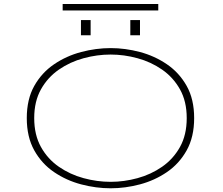

<svg xmlns="http://www.w3.org/2000/svg" viewBox="-20 -952 1140 982"><path d="M546 11Q471 11 395.2 -9Q319.5 -29 256.5 -71.8Q193.5 -114.5 155.2 -183Q117 -251.5 117 -348Q117 -444.5 155.2 -512.5Q193.5 -580.5 256.5 -623.2Q319.5 -666 395.2 -686Q471 -706 546 -706Q620.5 -706 695.8 -686Q771 -666 833.8 -623.2Q896.5 -580.5 934.8 -512.5Q973 -444.5 973 -348Q973 -251.5 934.8 -183Q896.5 -114.5 833.8 -71.8Q771 -29 695.8 -9Q620.5 11 546 11ZM546 -22Q614.5 -22 683.2 -40.8Q752 -59.5 809 -99Q866 -138.5 900.5 -200.2Q935 -262 935 -348Q935 -433.5 900.5 -495Q866 -556.5 809 -596Q752 -635.5 683.2 -654.2Q614.5 -673 546 -673Q476.5 -673 407.5 -654.2Q338.5 -635.5 281.2 -596Q224 -556.5 189.5 -495Q155 -433.5 155 -348Q155 -262 189.5 -200.2Q224 -138.5 281.2 -99Q338.5 -59.5 407.5 -40.8Q476.5 -22 546 -22ZM394 -849.5H443.5V-771.5H394ZM646.5 -849.5H696V-771.5H646.5ZM300.5 -898.5V-931.5H789.5V-898.5Z"/></svg>

Font: Trispace Expanded Thin
Style: Regular
Weight: 100
Width: 7
Designer: Tyler Finck
Foundry: Etcetera Type Company
Version: Version 1.210; ttfautohint (v1.8.3)